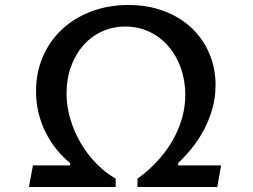

<svg xmlns="http://www.w3.org/2000/svg" viewBox="-20 -745 1008 765"><path d="M527.8 0V-33.2Q570.8 -64 606 -101.8Q641.1 -139.6 666 -182.4Q690.9 -225.1 704.6 -271.7Q718.3 -318.4 718.3 -366.7Q718.3 -423.8 700.7 -473.6Q683.1 -523.4 651.6 -560.1Q620.1 -596.7 576.2 -617.9Q532.2 -639.2 479.5 -639.2Q428.2 -639.2 385 -618.9Q341.8 -598.6 310.8 -563Q279.8 -527.3 262.5 -478.8Q245.1 -430.2 245.1 -373Q245.1 -320.8 260.5 -269.8Q275.9 -218.8 302.2 -174.1Q328.6 -129.4 364.3 -93Q399.9 -56.6 440.9 -33.2V0H95.2L111.3 -85.9H259.3V-95.7Q230 -119.1 205.3 -149.7Q180.7 -180.2 162.4 -216.3Q144 -252.4 133.8 -294.2Q123.5 -335.9 123.5 -381.3Q123.5 -456.1 150.9 -519.3Q178.2 -582.5 227.3 -628.2Q276.4 -673.8 344 -699.5Q411.6 -725.1 491.7 -725.1Q569.8 -725.1 634 -700.7Q698.2 -676.3 743.7 -633.3Q789.1 -590.3 814 -532Q838.9 -473.6 838.9 -405.8Q838.9 -355 825.4 -309.3Q812 -263.7 790.8 -224.4Q769.5 -185.1 742.9 -152.6Q716.3 -120.1 689.9 -95.7V-85.9H860.8L845.7 0Z"/></svg>

Font: Proza Libre
Style: Medium
Weight: 500
Designer: Jasper de Waard
Foundry: Jasper de Waard
Version: Version 1.000; ttfautohint (v1.4.1.8-43bc)